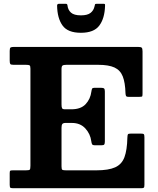

<svg xmlns="http://www.w3.org/2000/svg" viewBox="-20 -999 838 1019"><path d="M409.5 -825Q339.5 -825 311.8 -863.8Q284 -902.5 283 -969.5Q283 -979 294.5 -979H329Q337 -979 338 -971Q340.5 -946.5 356.8 -932Q373 -917.5 409.5 -917.5Q444 -917.5 460.5 -930.5Q477 -943.5 481.5 -964.5Q483.5 -971.5 484.2 -975.2Q485 -979 494 -979H527.5Q535.5 -979 536.8 -976.8Q538 -974.5 537.5 -967Q535.5 -901.5 507 -863.2Q478.5 -825 409.5 -825ZM118 -655H52Q37.5 -655 34.5 -659.5Q31.5 -664 31.5 -677.5V-729Q31.5 -743.5 36 -746.8Q40.5 -750 54 -750H712.5Q728 -750 732.2 -745.8Q736.5 -741.5 736.5 -726V-504.5Q736.5 -491.5 735 -488.2Q733.5 -485 720 -485H662.5Q651 -485 648.8 -490Q646.5 -495 646 -504.5Q644.5 -560.5 631.5 -593.5Q618.5 -626.5 587.5 -640.8Q556.5 -655 501.5 -655H332Q317.5 -655 312 -651.2Q306.5 -647.5 306.5 -632.5V-444.5Q306.5 -430 309.5 -424.5Q312.5 -419 324.5 -419H359.5Q409 -419 434.5 -446.2Q460 -473.5 465 -513Q466.5 -524 469 -528.5Q471.5 -533 480.5 -533H516.5Q528.5 -533 532.5 -529.2Q536.5 -525.5 536.5 -513.5V-248.5Q536.5 -236 533.2 -232Q530 -228 518 -228H482.5Q472.5 -228 469.2 -232.8Q466 -237.5 464.5 -249.5Q459.5 -288.5 432.8 -317.5Q406 -346.5 362 -346.5H327.5Q315.5 -346.5 311 -341Q306.5 -335.5 306.5 -321V-116Q306.5 -100.5 310.8 -97.8Q315 -95 331 -95H491.5Q556 -95 591.2 -111Q626.5 -127 640.5 -164.8Q654.5 -202.5 656 -267.5Q656.5 -282 658.8 -286Q661 -290 675 -290H727Q740 -290 743.2 -286.8Q746.5 -283.5 746.5 -270V-18.5Q746.5 -5.5 743.2 -2.8Q740 0 727.5 0H54Q40.5 0 36 -2Q31.5 -4 31.5 -18V-80Q31.5 -91.5 34.8 -93.2Q38 -95 49.5 -95H117Q134 -95 137.8 -98.5Q141.5 -102 141.5 -119.5V-635Q141.5 -649.5 137 -652.2Q132.5 -655 118 -655Z"/></svg>

Font: Besley*
Style: Bold
Weight: 700
Designer: Owen Earl
Foundry: indestructible type*
Version: Version 2.000; ttfautohint (v1.8.3)